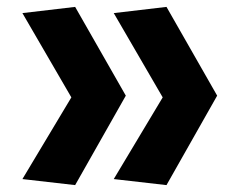

<svg xmlns="http://www.w3.org/2000/svg" viewBox="-20 -549 660 557"><path d="M310 -511 452 -266.5 310 -29.5 463 -12 610 -271.5 463 -529ZM45 -29.5 198 -12 345 -271.5 198 -529 45 -511 187 -266.5Z"/></svg>

Font: Monaspace Argon ExtraBold
Style: Bold
Weight: 800
Designer: Riley Cran & the Lettermatic Team
Foundry: Lettermatic
Version: Version 1.000 (Monaspace Argon)